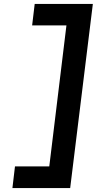

<svg xmlns="http://www.w3.org/2000/svg" viewBox="-20 -795 491 974"><path d="M336 159H43L56 49H230L317 -666H143L156 -775H451Z"/></svg>

Font: Inclusive Sans SemiBold
Style: Italic
Weight: 600
Italic angle: -7°
Designer: Olivia King
Foundry: Olivia King
Version: Version 2.004